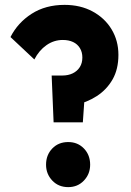

<svg xmlns="http://www.w3.org/2000/svg" viewBox="-20 -757 539 788"><path d="M200 -255 192 -447H235Q260 -447 278.5 -456Q297 -465 307.5 -481.5Q318 -498 318 -521Q318 -543 308 -559.5Q298 -576 280 -584.5Q262 -593 238 -593Q201 -593 170.5 -571.5Q140 -550 121 -513L23 -605Q53 -664 110 -700.5Q167 -737 245 -737Q310 -737 360 -710Q410 -683 438 -636.5Q466 -590 466 -532Q466 -473 442 -431Q418 -389 377 -362.5Q336 -336 284 -325L329 -384L320 -255ZM260 11Q220 11 194.5 -16Q169 -43 169 -81Q169 -121 194.5 -147.5Q220 -174 260 -174Q299 -174 324.5 -147.5Q350 -121 350 -81Q350 -43 324.5 -16Q299 11 260 11Z"/></svg>

Font: Outfit-Bold
Style: Bold
Weight: 700
Designer: Rodrigo Fuenzalida
Foundry: fragTYPE
Version: Version 1.000